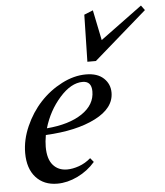

<svg xmlns="http://www.w3.org/2000/svg" viewBox="-52 -754 695 811"><g transform="rotate(-5 295.5 -348.5)"><path d="M329.6 -490.7 334 -689.9 371.6 -705.1 397.9 -576.7 575.7 -707.5 590.8 -687 365.7 -490.7ZM158.7 11.2Q101.6 11.2 67.9 -26.1Q34.2 -63.5 34.2 -129.4Q34.2 -185.1 59.1 -241.7Q84 -298.3 123.8 -341.3Q163.6 -384.3 215.6 -411.1Q267.6 -438 318.8 -438Q367.2 -438 393.6 -413.3Q419.9 -388.7 419.9 -352.1Q419.9 -286.6 339.1 -245.4Q258.3 -204.1 127.9 -197.8Q123 -169.9 123 -147.9Q123 -96.2 145.3 -70.6Q167.5 -44.9 205.1 -44.9Q228.5 -44.9 255.6 -54.4Q282.7 -64 305.7 -84L319.8 -66.9Q288.6 -30.8 245.1 -9.8Q201.7 11.2 158.7 11.2ZM301.8 -407.7Q252.9 -407.7 204.6 -353.3Q156.2 -298.8 134.8 -225.6Q229.5 -233.4 284.7 -270.5Q339.8 -307.6 339.8 -364.3Q339.8 -407.7 301.8 -407.7Z"/></g></svg>

Font: Elstob 14pt Medium
Style: Italic
Weight: 500
Italic angle: -20°
Designer: Peter S. Baker
Version: Version 1.015